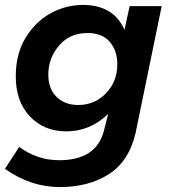

<svg xmlns="http://www.w3.org/2000/svg" viewBox="-29 -560 694 779"><path d="M214 199Q95 199 -9 125L49 36Q122 90 211 90Q363 90 393 -31L410 -98Q337 -27 240 -27Q150 -27 92.5 -87.5Q35 -148 35 -250Q35 -339 73 -404Q114 -472 176.2 -506Q238.5 -540 307 -540Q432 -540 476 -439L497 -535H627L521 -20Q494 95 412 147Q330 199 214 199ZM288 -134Q355 -134 401 -181.5Q447 -229 447 -300Q447 -354 416.5 -390Q386 -426 326 -426Q254 -426 210.5 -375Q167 -324 167 -257Q167 -199.5 200.5 -166.8Q234 -134 288 -134Z"/></svg>

Font: Argentum Sans Medium
Style: Italic
Weight: 500
Italic angle: -11°
Designer: Julieta Ulanovsky (font), Cristiano Sobral (main changes and remaster)
Foundry: Julieta Ulanovsky (font), Cristiano Sobral (main changes and remaster)
Version: Version 2.007;June 15, 2022;FontCreator 14.0.0.2814 64-bit; 